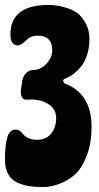

<svg xmlns="http://www.w3.org/2000/svg" viewBox="-20 -743 401 776"><path d="M106 -341 86 -340Q64 -340 64 -375L70 -417Q74 -435 84 -446Q98 -460 113 -460Q144 -460 167.5 -485Q191 -510 191 -540Q191 -599 132 -599Q105 -599 88 -582Q67 -561 50 -559Q22 -563 22 -603Q22 -723 176 -723Q207 -723 239.5 -714Q272 -705 291.5 -691Q311 -677 326.5 -648.5Q342 -620 341.5 -583Q341 -546 330.5 -517Q320 -488 306 -472Q277 -439 252 -429L242 -425Q235 -422 235 -415L241 -406Q350 -365 350 -231Q350 -164 331 -115Q312 -66 288 -42.5Q264 -19 232 -5Q191 13 156.5 13Q122 13 98.5 9.5Q75 6 50 -5Q0 -28 0 -100Q0 -142 6 -173L9 -185Q17 -219 43 -219Q58 -219 68 -207Q89 -178 128.5 -178Q168 -178 187.5 -204Q207 -230 207 -266Q207 -302 176.5 -321.5Q146 -341 106 -341Z"/></svg>

Font: Chicle
Style: Regular
Weight: 400
Designer: Angel Koziupa and Alejandro Paul
Foundry: Angel Koziupa and Alejandro Paul
Version: Version 1.000